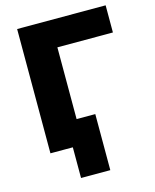

<svg xmlns="http://www.w3.org/2000/svg" viewBox="-128 -791 849 1052"><g transform="rotate(-15 296.5 -265.5)"><path d="M199 174V0H86V-144H365V174ZM72 0V-705H574V-551H259V0Z"/></g></svg>

Font: Nunito Sans 10pt Black
Style: Regular
Weight: 900
Designer: Vernon Adams
Foundry: Vernon Adams
Version: Version 3.101;gftools[0.9.27]